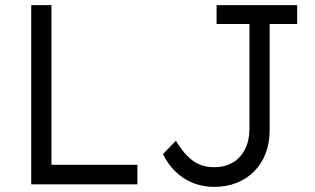

<svg xmlns="http://www.w3.org/2000/svg" viewBox="-20 -720 1231 750"><path d="M102 0V-700H181V-76.3H516.8V0ZM816.9 10Q782.9 10 752.4 1Q721.9 -8 696.2 -25Q670.6 -42 650.6 -65.7Q630.6 -89.3 616.6 -118L667.1 -170.1Q685.7 -139.8 703.4 -119.9Q721.1 -100.1 738.9 -88.4Q756.8 -76.7 776.1 -71.9Q795.5 -67 817.6 -67Q858.3 -67 889.2 -85Q920 -103 937.2 -137.1Q954.4 -171.2 954.4 -219.6V-626.3H826.1V-700H1140.8V-626.3H1033.4V-213Q1033.4 -161.6 1017.6 -120.6Q1001.8 -79.6 972.8 -50.5Q943.8 -21.3 904.3 -5.7Q864.9 10 816.9 10Z"/></svg>

Font: Lexend Medium
Style: Regular
Weight: 500
Designer: Bonnie Shaver-Troup, Thomas Jockin
Foundry: Lexend
Version: Version 1.005